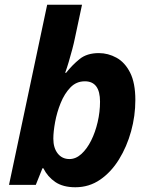

<svg xmlns="http://www.w3.org/2000/svg" viewBox="-20 -780 635 810"><path d="M298 10Q246 10 213.5 -12Q181 -34 163 -70H159L131 0H18L179 -760H326L296 -619Q292 -599 285 -572.5Q278 -546 270 -519Q262 -492 255 -473H259Q285 -506 316 -531Q347 -556 397 -556Q436 -556 471.5 -536.5Q507 -517 529 -473.5Q551 -430 551 -358Q551 -291 533 -226Q515 -161 482 -107.5Q449 -54 402.5 -22Q356 10 298 10ZM273 -109Q300 -109 323.5 -130.5Q347 -152 364.5 -187Q382 -222 392 -265Q402 -308 402 -351Q402 -437 338 -437Q302 -437 277 -411Q252 -385 236 -345.5Q220 -306 212.5 -265Q205 -224 205 -195Q205 -156 223.5 -132.5Q242 -109 273 -109Z"/></svg>

Font: BC Sans
Style: Bold Italic
Weight: 700
Italic angle: -12°
Designer: Monotype Design Team
Province of B.C.
Foundry: Monotype Imaging Inc.
Version: Version 2.000;GOOG;noto-source:20170915:90ef993387c0